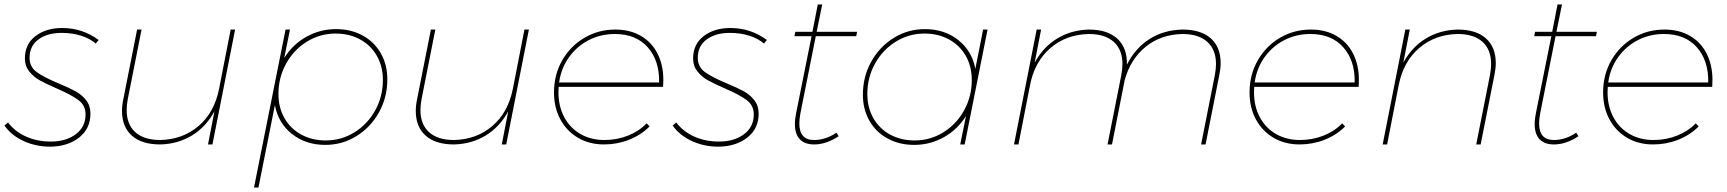

<svg xmlns="http://www.w3.org/2000/svg" viewBox="-25 -650 7773 864"><path d="M-5 -85 11 -99Q42 -58 92 -35.5Q142 -13 204 -13Q272 -13 316 -46Q360 -79 360 -135Q360 -176 327.5 -200Q295 -224 230 -252Q182 -273 154 -288.5Q126 -304 106.5 -328.5Q87 -353 87 -387Q87 -451 134.5 -487.5Q182 -524 255 -524Q346 -524 419 -470L406 -454Q379 -477 339.5 -489.5Q300 -502 252 -502Q188 -502 148 -472.5Q108 -443 108 -390Q108 -349 140.5 -325.5Q173 -302 238 -275Q286 -255 314.5 -239.5Q343 -224 362.5 -199Q382 -174 382 -139Q382 -71 331 -31Q280 9 202 10Q136 10 81 -15.5Q26 -41 -5 -85Z M524 -151Q524 -176 530 -204L592 -517H612L550 -204Q545 -176 545 -155Q545 -90 584 -55Q623 -20 696 -20Q797 -22 868.5 -83Q940 -144 961 -251L1013 -517H1033L931 0H911L940 -149Q902 -79 839 -40.5Q776 -2 696 0Q613 0 568.5 -39.5Q524 -79 524 -151Z M1718 -293Q1718 -212 1680.5 -144.5Q1643 -77 1579 -37.5Q1515 2 1439 2Q1351 2 1289 -47Q1227 -96 1212 -177L1138 194H1118L1260 -517H1280L1254 -389Q1293 -451 1354.5 -485Q1416 -519 1487 -519Q1554 -519 1606.5 -490.5Q1659 -462 1688.5 -410.5Q1718 -359 1718 -293ZM1228 -227Q1228 -166 1255 -118.5Q1282 -71 1330.5 -44.5Q1379 -18 1441 -18Q1511 -18 1570 -54.5Q1629 -91 1663.5 -153.5Q1698 -216 1698 -290Q1698 -351 1671 -398.5Q1644 -446 1595.5 -472.5Q1547 -499 1485 -499Q1415 -499 1356 -462.5Q1297 -426 1262.5 -363.5Q1228 -301 1228 -227Z M1846 -151Q1846 -176 1852 -204L1914 -517H1934L1872 -204Q1867 -176 1867 -155Q1867 -90 1906 -55Q1945 -20 2018 -20Q2119 -22 2190.5 -83Q2262 -144 2283 -251L2335 -517H2355L2253 0H2233L2262 -149Q2224 -79 2161 -40.5Q2098 -2 2018 0Q1935 0 1890.5 -39.5Q1846 -79 1846 -151Z M2489 -259Q2488 -251 2488 -235Q2488 -172 2514 -123Q2540 -74 2587 -47Q2634 -20 2695 -20Q2751 -20 2800.5 -39.5Q2850 -59 2885 -95L2898 -81Q2859 -42 2805.5 -21Q2752 0 2693 0Q2627 0 2576 -30Q2525 -60 2496.5 -113Q2468 -166 2468 -234Q2468 -314 2505 -378.5Q2542 -443 2605 -480Q2668 -517 2744 -517Q2810 -517 2859 -488.5Q2908 -460 2934 -408.5Q2960 -357 2960 -291Q2960 -270 2959 -259ZM2491 -279H2941Q2943 -377 2890 -437Q2837 -497 2742 -497Q2678 -497 2624.5 -469.5Q2571 -442 2535.5 -392.5Q2500 -343 2491 -279Z M3002 -85 3018 -99Q3049 -58 3099 -35.5Q3149 -13 3211 -13Q3279 -13 3323 -46Q3367 -79 3367 -135Q3367 -176 3334.5 -200Q3302 -224 3237 -252Q3189 -273 3161 -288.5Q3133 -304 3113.5 -328.5Q3094 -353 3094 -387Q3094 -451 3141.5 -487.5Q3189 -524 3262 -524Q3353 -524 3426 -470L3413 -454Q3386 -477 3346.5 -489.5Q3307 -502 3259 -502Q3195 -502 3155 -472.5Q3115 -443 3115 -390Q3115 -349 3147.5 -325.5Q3180 -302 3245 -275Q3293 -255 3321.5 -239.5Q3350 -224 3369.5 -199Q3389 -174 3389 -139Q3389 -71 3338 -31Q3287 9 3209 10Q3143 10 3088 -15.5Q3033 -41 3002 -85Z M3577 -141Q3572 -113 3572 -95Q3572 -20 3638 -20Q3691 -20 3739 -53L3749 -37Q3693 0 3639 0Q3596 0 3574 -23.5Q3552 -47 3552 -92Q3552 -115 3558 -143L3627 -487H3550L3554 -507H3631L3655 -630H3675L3650 -507H3832L3828 -487H3646Z M3858 -224Q3858 -305 3895.5 -372.5Q3933 -440 3997 -479.5Q4061 -519 4137 -519Q4225 -519 4287 -470Q4349 -421 4364 -340L4399 -517H4419L4316 0H4296L4322 -128Q4283 -66 4221.5 -32Q4160 2 4089 2Q4022 2 3969.5 -26.5Q3917 -55 3887.5 -106.5Q3858 -158 3858 -224ZM4348 -290Q4348 -351 4321 -398.5Q4294 -446 4245.5 -472.5Q4197 -499 4135 -499Q4065 -499 4006 -462.5Q3947 -426 3912.5 -363.5Q3878 -301 3878 -227Q3878 -166 3905 -118.5Q3932 -71 3980.5 -44.5Q4029 -18 4091 -18Q4161 -18 4220 -54.5Q4279 -91 4313.5 -153.5Q4348 -216 4348 -290Z M5468 -366Q5468 -342 5462 -313L5400 0H5380L5442 -313Q5447 -341 5447 -362Q5447 -426 5408 -461.5Q5369 -497 5296 -497Q5199 -495 5130.5 -439.5Q5062 -384 5036 -289L4979 0H4959L5021 -313Q5026 -341 5026 -362Q5026 -426 4987 -461.5Q4948 -497 4875 -497Q4772 -495 4701 -433Q4630 -371 4610 -266L4558 0H4538L4640 -517H4660L4631 -368Q4669 -438 4732 -476.5Q4795 -515 4875 -517Q4959 -517 5003.5 -475.5Q5048 -434 5046 -359Q5084 -434 5148 -474.5Q5212 -515 5296 -517Q5379 -517 5423.5 -477.5Q5468 -438 5468 -366Z M5619 -259Q5618 -251 5618 -235Q5618 -172 5644 -123Q5670 -74 5717 -47Q5764 -20 5825 -20Q5881 -20 5930.5 -39.5Q5980 -59 6015 -95L6028 -81Q5989 -42 5935.5 -21Q5882 0 5823 0Q5757 0 5706 -30Q5655 -60 5626.5 -113Q5598 -166 5598 -234Q5598 -314 5635 -378.5Q5672 -443 5735 -480Q5798 -517 5874 -517Q5940 -517 5989 -488.5Q6038 -460 6064 -408.5Q6090 -357 6090 -291Q6090 -270 6089 -259ZM5621 -279H6071Q6073 -377 6020 -437Q5967 -497 5872 -497Q5808 -497 5754.5 -469.5Q5701 -442 5665.5 -392.5Q5630 -343 5621 -279Z M6706 -366Q6706 -342 6700 -313L6638 0H6618L6680 -313Q6685 -341 6685 -362Q6685 -427 6646 -462Q6607 -497 6534 -497Q6433 -495 6361.5 -434Q6290 -373 6269 -266L6217 0H6197L6299 -517H6319L6290 -368Q6328 -438 6391 -476.5Q6454 -515 6534 -517Q6617 -517 6661.5 -477.5Q6706 -438 6706 -366Z M6906 -141Q6901 -113 6901 -95Q6901 -20 6967 -20Q7020 -20 7068 -53L7078 -37Q7022 0 6968 0Q6925 0 6903 -23.5Q6881 -47 6881 -92Q6881 -115 6887 -143L6956 -487H6879L6883 -507H6960L6984 -630H7004L6979 -507H7161L7157 -487H6975Z M7210 -259Q7209 -251 7209 -235Q7209 -172 7235 -123Q7261 -74 7308 -47Q7355 -20 7416 -20Q7472 -20 7521.5 -39.5Q7571 -59 7606 -95L7619 -81Q7580 -42 7526.5 -21Q7473 0 7414 0Q7348 0 7297 -30Q7246 -60 7217.5 -113Q7189 -166 7189 -234Q7189 -314 7226 -378.5Q7263 -443 7326 -480Q7389 -517 7465 -517Q7531 -517 7580 -488.5Q7629 -460 7655 -408.5Q7681 -357 7681 -291Q7681 -270 7680 -259ZM7212 -279H7662Q7664 -377 7611 -437Q7558 -497 7463 -497Q7399 -497 7345.5 -469.5Q7292 -442 7256.5 -392.5Q7221 -343 7212 -279Z"/></svg>

Font: Gontserrat Thin
Style: Italic
Weight: 250
Italic angle: -11.3°
Designer: Julieta Ulanovsky
Foundry: Julieta Ulanovsky
Version: Version 6.001